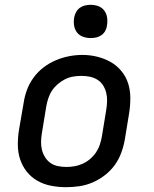

<svg xmlns="http://www.w3.org/2000/svg" viewBox="-20 -769 640 797"><path d="M254 8Q222 8 191.5 2Q161 -4 135.5 -18.5Q110 -33 91.5 -56Q73 -79 63.5 -108Q54 -137 54 -168.5Q54 -200 59 -231L78 -341Q82 -369 92 -396Q102 -423 119.5 -447Q137 -471 160.5 -489Q184 -507 211 -518.5Q238 -530 266 -535.5Q294 -541 322 -541Q354 -541 384 -533.5Q414 -526 439.5 -511.5Q465 -497 484 -474Q503 -451 512 -422.5Q521 -394 521 -362Q521 -330 516 -299L498 -189Q493 -161 483 -134Q473 -107 456 -83.5Q439 -60 415 -41.5Q391 -23 364 -11.5Q337 0 309 4Q281 8 254 8ZM255 -76Q273 -76 290 -79Q307 -82 323.5 -89.5Q340 -97 354.5 -109.5Q369 -122 379 -137Q389 -152 394.5 -169Q400 -186 403 -203L421 -313Q424 -331 424.5 -349Q425 -367 421 -383.5Q417 -400 408 -414.5Q399 -429 384.5 -438Q370 -447 353 -450.5Q336 -454 318 -454Q300 -454 283 -451Q266 -448 250 -440Q234 -432 220 -420Q206 -408 196 -393Q186 -378 180.5 -361Q175 -344 172 -327L154 -217Q151 -200 150.5 -182Q150 -164 154 -147.5Q158 -131 167 -116.5Q176 -102 189.5 -92.5Q203 -83 220.5 -79.5Q238 -76 255 -76ZM356 -611Q340 -611 324.5 -616.5Q309 -622 299.5 -634.5Q290 -647 287.5 -663.5Q285 -680 288 -697Q290 -708 296 -719Q302 -730 312 -737Q322 -744 333.5 -746.5Q345 -749 356 -749Q373 -749 388 -743.5Q403 -738 412.5 -725.5Q422 -713 424.5 -696.5Q427 -680 424 -663Q423 -652 417 -641Q411 -630 401 -623Q391 -616 379.5 -613.5Q368 -611 356 -611Z"/></svg>

Font: Iosevka Curly Medium Extended
Style: Italic
Weight: 500
Width: 7
Italic angle: -9°
Monospace: yes
Designer: Belleve Invis
Foundry: Belleve Invis
Version: Version 11.1.0; ttfautohint (v1.8.3)